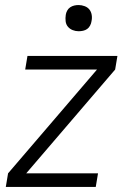

<svg xmlns="http://www.w3.org/2000/svg" viewBox="-20 -742 515 762"><path d="M3 0 12 -54 365 -466H80L89 -520H446L437 -466L84 -54H369L360 0ZM292 -618Q280 -618 268.5 -622.5Q257 -627 249.5 -636Q242 -645 240.5 -657.5Q239 -670 241 -683Q242 -691 246.5 -699.5Q251 -708 258.5 -713Q266 -718 274.5 -720Q283 -722 292 -722Q304 -722 316 -717.5Q328 -713 335 -704Q342 -695 344 -682.5Q346 -670 343 -657Q342 -649 337.5 -640.5Q333 -632 326 -627Q319 -622 310 -620Q301 -618 292 -618Z"/></svg>

Font: Iosevka QP Light
Style: Italic
Weight: 300
Italic angle: -9°
Designer: Belleve Invis
Foundry: Belleve Invis
Version: Version 20.0.0; ttfautohint (v1.8.4)